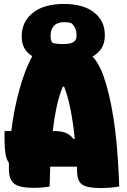

<svg xmlns="http://www.w3.org/2000/svg" viewBox="-20 -943 640 971"><path d="M231 0Q215 3 194.5 5Q174 7 150 7Q80 7 52.5 -13.5Q25 -34 25 -89Q25 -104 25 -119Q12 -137 7.5 -167.5Q3 -198 3 -232V-280H37Q51 -393 79 -493Q107 -593 143 -659Q116 -676 103 -700Q90 -724 90 -754V-761Q90 -833 146 -878Q202 -923 303 -923Q401 -923 455.5 -880.5Q510 -838 510 -767V-760Q510 -728 495 -701.5Q480 -675 448 -657Q479 -625 502 -563Q534 -473 554 -345Q574 -217 581 -47Q582 -35 582 -23.5Q582 -12 583 0Q562 4 539 6Q516 8 491 8Q424 8 398 -8Q372 -24 370 -71Q369 -86 369 -100H234Q232 -52 231 0ZM303 -831Q270 -831 253 -812.5Q236 -794 236 -765V-758Q236 -741 244 -727Q256 -723 270 -721.5Q284 -720 297 -720Q337 -720 352 -730.5Q367 -741 367 -760V-767Q367 -802 341 -826Q331 -829 322 -830Q313 -831 303 -831ZM259 -280Q286 -280 309 -272.5Q332 -265 352 -240L358 -242Q340 -417 304 -505H298Q264 -428 247 -280Z"/></svg>

Font: Recursive Mn Csl St XBk
Style: Regular
Weight: 1000
Monospace: yes
Version: Version 1.079;hotconv 1.0.112;makeotfexe 2.5.65598; ttfautoh